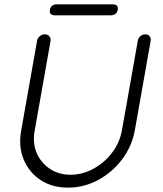

<svg xmlns="http://www.w3.org/2000/svg" viewBox="-20 -859 753 888"><path d="M651.4 -700.2Q665 -700.2 671.9 -691.4Q678.7 -682.6 676.8 -669.9L603.5 -255.9Q589.8 -181.6 544.4 -121.6Q499 -61.5 433.6 -26.4Q368.2 8.8 294.9 8.8Q220.7 8.8 167.5 -26.4Q114.3 -61.5 89.4 -121.6Q64.5 -181.6 78.1 -255.9L151.4 -669.9Q153.3 -682.6 163.6 -691.4Q173.8 -700.2 188.5 -700.2Q200.2 -700.2 208 -691.4Q215.8 -682.6 213.9 -669.9L140.6 -255.9Q129.9 -198.2 149.4 -152.3Q168.9 -106.4 210 -78.6Q251 -50.8 305.7 -50.8Q361.3 -50.8 412.1 -78.6Q462.9 -106.4 498 -152.3Q533.2 -198.2 543.9 -255.9L617.2 -669.9Q619.1 -682.6 628.9 -691.4Q638.7 -700.2 651.4 -700.2ZM235.4 -788.1Q206.1 -788.1 210.9 -813.5Q215.8 -839.8 245.1 -838.9H500Q529.3 -838.9 524.4 -813.5Q519.5 -788.1 490.2 -788.1Z"/></svg>

Font: Quicksand
Style: Italic
Weight: 400
Designer: Andrew Paglinawan
Foundry: Andrew Paglinawan
Version: Version 3.006